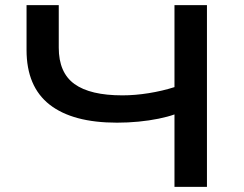

<svg xmlns="http://www.w3.org/2000/svg" viewBox="-20 -725 947 745"><path d="M657 0V-281Q632 -272 595.5 -264.5Q559 -257 517.5 -253Q476 -249 434 -249Q262 -249 172.5 -319Q83 -389 83 -531V-705H208V-540Q208 -443 269 -399Q330 -355 455 -355Q504 -355 557 -363.5Q610 -372 657 -387V-705H783V0Z"/></svg>

Font: Nunito Sans 7pt Expanded SemiBold
Style: Regular
Weight: 600
Width: 7
Designer: Vernon Adams
Foundry: Vernon Adams
Version: Version 3.101;gftools[0.9.27]